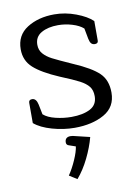

<svg xmlns="http://www.w3.org/2000/svg" viewBox="-84 -556 620 851"><g transform="rotate(-10 226.5 -130.5)"><path d="M43 -41V-132Q43 -146 58 -146Q77 -146 83 -117L92 -72Q111 -55 146.5 -46.5Q182 -38 217 -38Q269 -38 301.5 -55Q334 -72 334 -111Q334 -138 321 -154.5Q308 -171 281.5 -185Q255 -199 196 -223Q119 -256 83 -288.5Q47 -321 47 -372Q47 -435 97.5 -467Q148 -499 220 -499Q269 -499 317 -481Q365 -463 390 -439V-351Q390 -338 375 -338Q365 -338 359 -344.5Q353 -351 350 -366L341 -414Q323 -430 291.5 -439.5Q260 -449 228 -449Q183 -449 153 -432Q123 -415 123 -379Q123 -355 137.5 -338.5Q152 -322 176 -309.5Q200 -297 265 -268Q344 -234 377 -202Q410 -170 410 -114Q410 -49 356 -18.5Q302 12 223 12Q173 12 122 -2.5Q71 -17 43 -41ZM160 216Q179 188 194.5 152.5Q210 117 213 94L184 84Q172 81 172 69Q172 57 178.5 51Q185 45 197 45Q204 45 208 46L283 64Q271 109 248 156Q225 203 195 238Z"/></g></svg>

Font: Maitree
Style: Regular
Weight: 400
Designer: CadsonDemak Team
Foundry: CadsonDemak
Version: Version 1.000